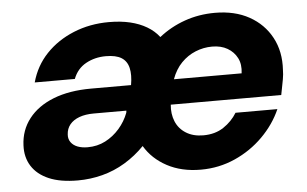

<svg xmlns="http://www.w3.org/2000/svg" viewBox="-43 -570 1029 644"><g transform="rotate(-5 472.0 -248.0)"><path d="M195 12Q136 12 97.5 -4.5Q59 -21 40 -51Q21 -81 23 -121Q25 -172 55 -210.5Q85 -249 138.5 -270Q192 -291 266 -291H400Q406 -325 400.5 -348.5Q395 -372 376.5 -383.5Q358 -395 324 -395Q287 -395 257 -378.5Q227 -362 214 -328H79Q94 -383 132 -423Q170 -463 225 -485.5Q280 -508 344 -508Q384 -508 415.5 -500.5Q447 -493 471.5 -478.5Q496 -464 512 -443Q551 -474 599 -491Q647 -508 701 -508Q768 -508 816.5 -481Q865 -454 890.5 -406.5Q916 -359 912 -297Q912 -283 909 -266Q906 -249 903 -234.5Q900 -220 899 -214H527Q524 -183 534.5 -157.5Q545 -132 569 -117Q593 -102 627 -102Q667 -102 695.5 -121Q724 -140 741 -168H882Q860 -118 819 -77Q778 -36 724 -12Q670 12 609 12Q544 12 495.5 -14Q447 -40 421 -84Q391 -53 354.5 -31Q318 -9 277.5 1.5Q237 12 195 12ZM237 -96Q270 -96 297 -110Q324 -124 344.5 -147.5Q365 -171 376 -200L377 -207H267Q239 -207 218.5 -199.5Q198 -192 186.5 -178Q175 -164 174 -144Q173 -129 181 -118Q189 -107 203.5 -101.5Q218 -96 237 -96ZM545 -298H773Q777 -328 766 -349.5Q755 -371 733.5 -383.5Q712 -396 682 -396Q653 -396 626 -385Q599 -374 578 -352.5Q557 -331 545 -298Z"/></g></svg>

Font: DM Sans 28pt ExtraBold
Style: Italic
Weight: 800
Italic angle: -10°
Version: Version 4.004;gftools[0.9.30]